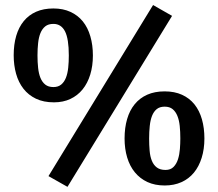

<svg xmlns="http://www.w3.org/2000/svg" viewBox="-20 -723 863 760"><path d="M247.1 16.6 171.9 -25.9 585.9 -703.1 661.1 -660.2ZM191.4 -378.4Q210.4 -378.4 222.4 -388.4Q234.4 -398.4 241 -415.3Q247.6 -432.1 250 -454.8Q252.4 -477.5 252.4 -503.4Q252.4 -569.3 237.3 -598.9Q222.2 -628.4 191.4 -628.4Q171.4 -628.4 159.2 -618.7Q147 -608.9 140.1 -592Q133.3 -575.2 130.9 -552.5Q128.4 -529.8 128.4 -503.4Q128.4 -477.1 130.9 -454.3Q133.3 -431.6 140.1 -414.8Q147 -397.9 159.2 -388.2Q171.4 -378.4 191.4 -378.4ZM347.7 -503.4Q347.7 -461.9 337.2 -427.7Q326.7 -393.6 306.9 -369.1Q287.1 -344.7 258.5 -331.3Q230 -317.9 193.8 -317.9Q152.3 -317.9 122.3 -332.3Q92.3 -346.7 72.8 -371.8Q53.2 -397 43.7 -430.9Q34.2 -464.8 34.2 -504.4Q34.2 -546.9 44.2 -581.1Q54.2 -615.2 74 -639.4Q93.8 -663.6 123 -676.5Q152.3 -689.5 191.4 -689.5Q229.5 -689.5 258.8 -676Q288.1 -662.6 307.9 -638.2Q327.6 -613.8 337.6 -579.3Q347.7 -544.9 347.7 -503.4ZM570.3 -174.8Q570.3 -148.9 572.3 -126.2Q574.2 -103.5 581.1 -86.7Q587.9 -69.8 600.8 -60.1Q613.8 -50.3 635.3 -50.3Q655.3 -50.3 667 -62.3Q678.7 -74.2 684.6 -92.8Q690.4 -111.3 692.1 -133.1Q693.8 -154.8 693.8 -174.8Q693.8 -201.7 691.4 -224.6Q689 -247.6 682.1 -264.4Q675.3 -281.2 663.3 -291Q651.4 -300.8 631.8 -300.8Q612.3 -300.8 600.3 -291Q588.4 -281.2 581.8 -264.4Q575.2 -247.6 572.8 -224.6Q570.3 -201.7 570.3 -174.8ZM631.8 11.2Q593.3 11.2 563.7 -2.4Q534.2 -16.1 513.9 -40.8Q493.7 -65.4 483.4 -99.6Q473.1 -133.8 473.1 -174.8Q473.1 -217.3 483.2 -251.7Q493.2 -286.1 513.2 -310.5Q533.2 -335 562.7 -348.1Q592.3 -361.3 631.8 -361.3Q670.9 -361.3 700.4 -347.9Q730 -334.5 749.8 -309.8Q769.5 -285.2 779.3 -250.7Q789.1 -216.3 789.1 -174.8Q789.1 -132.8 778.3 -98.4Q767.6 -64 747.6 -39.6Q727.5 -15.1 698.2 -2Q668.9 11.2 631.8 11.2Z"/></svg>

Font: Tienne Black
Style: Regular
Weight: 900
Designer: vernon adams
Foundry: vernon adams
Version: Version 001.001